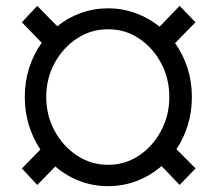

<svg xmlns="http://www.w3.org/2000/svg" viewBox="-20 -631 749 661"><path d="M65.3 -296.9Q65.3 -350.5 80.6 -397.9Q95.9 -445.3 123.6 -483.7L55.4 -554.3L108.3 -610.8L177.2 -540.5Q213.4 -570 258 -586.1Q302.6 -602.3 351.9 -602.3Q402 -602.3 447.4 -585.6Q492.9 -568.9 529.5 -539.1L598.4 -610.8L653.1 -554.3L582.7 -482.6Q610.1 -444.2 625.4 -397.2Q640.6 -350.1 640.6 -296.9Q640.6 -246.1 626.6 -200.5Q612.6 -154.8 587.4 -117.5L653.1 -51.1L598.4 5.7L536.2 -59.3Q498.6 -26.6 451.5 -8.3Q404.5 9.9 351.9 9.9Q300.1 9.9 253.7 -8Q207.4 -25.9 170.5 -57.9L108.3 5.7L55.4 -51.1L119 -116.1Q93.8 -153.8 79.5 -199.8Q65.3 -245.7 65.3 -296.9ZM139.2 -296.9Q139.2 -233.7 168.1 -180.4Q197.1 -127.1 245.4 -95.3Q293.7 -63.6 351.9 -63.6Q410.5 -63.6 458.3 -95.3Q506 -127.1 534.4 -180.4Q562.9 -233.7 562.9 -296.9Q562.9 -361.2 534.4 -414.1Q506 -467 458.3 -498.8Q410.5 -530.5 351.9 -530.2Q293.7 -530.5 245.4 -498.8Q197.1 -467 168.1 -414.1Q139.2 -361.2 139.2 -296.9Z"/></svg>

Font: Inter UI Light
Style: Regular
Weight: 300
Designer: Rasmus Andersson
Foundry: rsms
Version: 3.2;8d6f07862